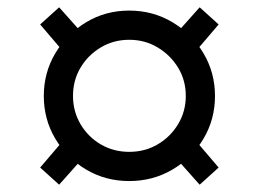

<svg xmlns="http://www.w3.org/2000/svg" viewBox="-20 -631 709 526"><path d="M334 -135Q269 -135 216 -166.5Q163 -198 131.5 -251Q100 -304 100 -368Q100 -432 131.5 -485Q163 -538 216 -570Q269 -602 334 -602Q399 -602 452.5 -570Q506 -538 537.5 -485Q569 -432 569 -368Q569 -304 537.5 -251Q506 -198 452.5 -166.5Q399 -135 334 -135ZM142 -125 90 -172 184 -282 231 -225ZM184 -454 90 -564 142 -611 232 -510ZM334 -215Q377 -215 412 -235.5Q447 -256 468 -291Q489 -326 489 -368Q489 -411 468 -445.5Q447 -480 412 -501Q377 -522 334 -522Q291 -522 256 -501Q221 -480 200.5 -445.5Q180 -411 180 -368Q180 -326 200.5 -291Q221 -256 256 -235.5Q291 -215 334 -215ZM527 -125 438 -225 485 -282 579 -172ZM485 -454 437 -510 527 -611 579 -564Z"/></svg>

Font: Libre Bodoni
Style: Bold
Weight: 700
Designer: Pablo Impallari, Rodrigo Fuenzalida
Foundry: Impallari Type
Version: Version 2.005;gftools[0.9.23]